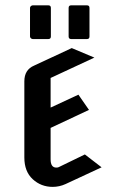

<svg xmlns="http://www.w3.org/2000/svg" viewBox="-20 -694 465 728"><path d="M72.3 -96.7V-385.7Q72.3 -429.7 109.4 -445.3L252 -511.7L337.9 -475.6L171.9 -398.4V-286.1L277.3 -335L317.4 -277.3L171.9 -209V-89.8Q171.9 -58.6 193.4 -58.6Q200.2 -58.6 203.1 -60.5L301.8 -108.4L365.2 -59.6L228.5 3.9Q205.1 14.6 179.7 14.6Q135.7 14.6 104 -14.6Q72.3 -43.9 72.3 -96.7ZM93.8 -555.7V-664.1Q93.8 -668 97.2 -670.9Q100.6 -673.8 104.5 -673.8H163.1Q172.9 -673.8 172.9 -664.1V-555.7Q172.9 -545.9 163.1 -545.9H104.5Q100.6 -545.9 97.2 -548.8Q93.8 -551.8 93.8 -555.7ZM240.2 -555.7V-664.1Q240.2 -673.8 250 -673.8H309.6Q319.3 -673.8 319.3 -664.1V-555.7Q319.3 -545.9 309.6 -545.9H250Q240.2 -545.9 240.2 -555.7Z"/></svg>

Font: TriodPostnaja
Style: Medium
Weight: 500
Version: 20110805